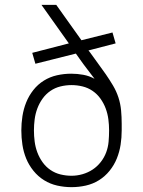

<svg xmlns="http://www.w3.org/2000/svg" viewBox="-20 -760 590 792"><path d="M275 12Q245 12 216 5.5Q187 -1 162 -16.5Q137 -32 118 -55.5Q99 -79 88 -106Q77 -133 72.5 -162.5Q68 -192 68 -222Q68 -251 72.5 -280.5Q77 -310 88 -337.5Q99 -365 117.5 -388.5Q136 -412 161 -427.5Q186 -443 215 -449.5Q244 -456 274 -456Q299 -456 323.5 -451.5Q348 -447 370 -435Q355 -455 339.5 -475Q324 -495 310 -515L293 -539L126 -497L113 -542L264 -581L151 -740H212L316 -594L444 -626L457 -581L345 -552L352 -543Q368 -520 384.5 -498Q401 -476 416.5 -453.5Q432 -431 446 -407.5Q460 -384 468.5 -358Q477 -332 479.5 -304.5Q482 -277 482 -250V-222Q482 -192 477.5 -163Q473 -134 462 -106.5Q451 -79 432 -55.5Q413 -32 388 -16.5Q363 -1 334 5.5Q305 12 275 12ZM275 -35Q298 -35 320.5 -41.5Q343 -48 362 -60.5Q381 -73 395.5 -91.5Q410 -110 418 -131.5Q426 -153 428 -176Q430 -199 430 -222Q430 -245 427 -268Q424 -291 416 -312.5Q408 -334 394.5 -353Q381 -372 362 -385Q343 -398 320.5 -403.5Q298 -409 275 -409Q252 -409 229.5 -403.5Q207 -398 188 -385Q169 -372 155.5 -353Q142 -334 134 -312.5Q126 -291 123 -268Q120 -245 120 -222Q120 -199 123 -176Q126 -153 134 -131.5Q142 -110 155.5 -91Q169 -72 188 -59Q207 -46 229.5 -40.5Q252 -35 275 -35Z"/></svg>

Font: Lode Dark
Style: Regular
Weight: 400
Monospace: yes
Designer: Belleve Invis
Foundry: Belleve Invis
Version: Version 29.2.0; ttfautohint (v1.8.3)